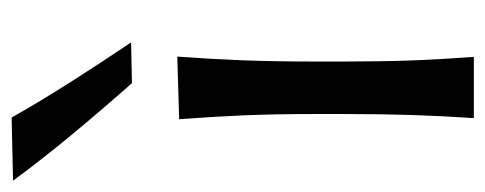

<svg xmlns="http://www.w3.org/2000/svg" viewBox="-310 -584 866 343"><g transform="rotate(-90 123.5 -413.0)"><path d="M83.5 0Q87.4 -58.1 89.1 -112.3Q90.8 -166.5 90.8 -231.9V-284.7Q90.8 -356 88.4 -412.4Q85.9 -468.8 81.5 -526.4L193.4 -529.8Q189 -470.7 186.8 -414.1Q184.6 -357.4 184.6 -284.7V-231.9Q184.6 -166.5 186.5 -112.3Q188.5 -58.1 192.9 0ZM146 -610.8Q99.6 -663.1 55.7 -716.1Q11.7 -769 -28.3 -823.2L84.5 -825.7Q114.7 -772.5 148.7 -719.2Q182.6 -666 218.8 -612.3Z"/></g></svg>

Font: Pinar Medium
Style: Regular
Weight: 500
Designer: Amin Abedi
Version: Version 3.000